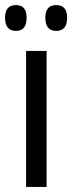

<svg xmlns="http://www.w3.org/2000/svg" viewBox="-40 -738 285 758"><path d="M144 0H63V-537H144ZM139 -668Q139 -616 182 -616Q225 -616 225 -668Q225 -718 182 -718Q139 -718 139 -668ZM-20 -668Q-20 -616 23 -616Q65 -616 65 -668Q65 -718 23 -718Q-20 -718 -20 -668Z"/></svg>

Font: Noto Sans Display Condensed
Style: Regular
Weight: 400
Width: 3
Designer: Monotype Design Team
Foundry: Monotype Imaging Inc.
Version: Version 1.900